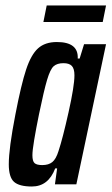

<svg xmlns="http://www.w3.org/2000/svg" viewBox="-20 -671 406 699"><path d="M12 -73Q12 -131 36 -254Q57 -363 75 -417.5Q93 -472 118.5 -495Q144 -518 187 -518Q266 -518 263 -458H270L286 -510H366L258 0H180L188 -58H181Q156 8 96 8Q50 8 31 -9Q12 -26 12 -73ZM193 -121Q208 -166 229.5 -262Q251 -358 251 -397Q251 -421 241.5 -431Q232 -441 211 -441Q188 -441 175.5 -430Q163 -419 151.5 -380.5Q140 -342 122 -255Q111 -201 104.5 -162Q98 -123 98 -106Q98 -84 106 -77Q114 -70 134 -70Q157 -70 170.5 -81Q184 -92 193 -121ZM138 -591 150 -651H366L354 -591Z"/></svg>

Font: Saira Ultra Condensed SemiBold
Style: Italic
Weight: 600
Width: 1
Italic angle: -12°
Designer: Hector Gatti with collaboration of the Omnibus-Type team
Foundry: Omnibus-Type
Version: Version 1.001; ttfautohint (v1.8)